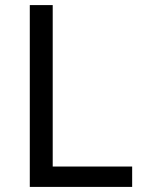

<svg xmlns="http://www.w3.org/2000/svg" viewBox="-20 -734 564 754"><path d="M97 0V-714H187V-80H499V0Z"/></svg>

Font: Noto Sans PhagsPa
Style: Regular
Weight: 400
Designer: Monotype Design Team
Foundry: Monotype Imaging Inc.
Version: Version 2.004; ttfautohint (v1.8.4.7-5d5b)